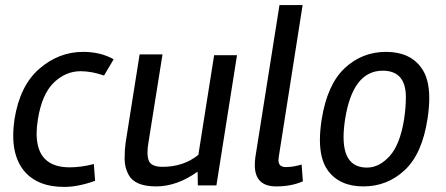

<svg xmlns="http://www.w3.org/2000/svg" viewBox="-20 -720 1752 755"><path d="M354 -9Q287 15 233.5 15Q180 15 142 0Q57 -34 37 -131Q32 -157 32 -187Q32 -217 37 -251Q58 -383 134.5 -449.5Q211 -516 307 -516Q375 -516 427 -487L389 -423Q340 -440 297 -440Q238 -440 191.5 -395Q145 -350 129 -251Q124 -220 124 -195Q124 -62 254 -62Q299 -62 349 -75Z M757 -45Q676 13 593.5 13Q511 13 486 -32Q470 -61 470 -96Q470 -131 474 -159L529 -506H619L564 -161Q560 -139 560 -120Q560 -101 565 -88Q575 -64 619 -64Q702 -64 760 -111L822 -503H912L831 9H758Z M1075 -90Q1075 -63 1104 -63Q1133 -63 1166 -73L1171 -7Q1126 13 1066 13Q982 13 982 -71Q982 -85 984 -101L1079 -700H1170L1076 -102Q1075 -96 1075 -90Z M1269 -50Q1238 -93 1238 -170Q1238 -206 1245 -251Q1267 -388 1335.5 -452Q1404 -516 1498 -516Q1592 -516 1637 -453Q1668 -411 1668 -334Q1668 -297 1661 -252Q1640 -115 1571.5 -51Q1503 13 1409 13Q1315 13 1269 -50ZM1485 -442Q1367 -442 1337 -251Q1331 -212 1331 -181Q1331 -61 1423 -61Q1471 -61 1512 -106Q1553 -151 1569 -251Q1576 -298 1576 -338Q1576 -442 1485 -442Z"/></svg>

Font: Rambla
Style: Italic
Weight: 400
Italic angle: -12°
Designer: Martin Sommaruga
Foundry: Martin Sommaruga
Version: Version 1.001